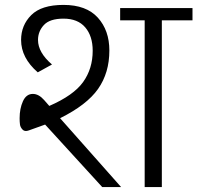

<svg xmlns="http://www.w3.org/2000/svg" viewBox="-20 -763 805 783"><path d="M474 0 225 -281Q334 -335 380 -400.5Q426 -466 426 -557Q426 -639 379 -691Q332 -743 239 -743Q149 -743 107.5 -701.5Q66 -660 66 -600Q66 -527 134 -468L192 -500Q135 -549 135 -600Q135 -635 159 -661Q183 -687 239 -687Q297 -687 327.5 -651.5Q358 -616 358 -556Q358 -483 319 -428.5Q280 -374 181 -331L160 -355Q138 -380 114 -380Q87 -380 73.5 -350Q60 -320 60 -281Q60 -266 61.5 -255Q63 -244 72 -234.5Q81 -225 97 -231L164 -255L397 0ZM570 -680V0H640V-680H765V-730H470V-680Z"/></svg>

Font: Glegoo
Style: Regular
Weight: 400
Version: Version 2.0.1; ttfautohint (v0.9) -r 48 -G 60